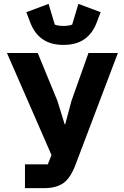

<svg xmlns="http://www.w3.org/2000/svg" viewBox="-20 -972 640 992"><path d="M109 -123H227L246 -171L16 -698H175L277 -450L314 -330H317L349 -450L437 -698H589L371 -123Q345 -53 308 -26.5Q271 0 209 0H109ZM308 -740Q242 -740 200 -769.5Q158 -799 137 -854L116 -909L231 -952L263 -845Q269 -842 282 -840Q295 -838 308 -838Q321 -838 334 -840Q347 -842 353 -845L385 -952L500 -909L479 -854Q458 -799 416 -769.5Q374 -740 308 -740Z"/></svg>

Font: Lilex Nerd Font
Style: Bold
Weight: 700
Designer: Mike Abbink, Paul van der Laan, Pieter van Rosmalen, Mikhael Khrustik
Foundry: Mikhael Khrustik
Version: Version 2.400; ttfautohint (v1.8.4.7-5d5b);Nerd Fonts 3.3.0